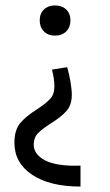

<svg xmlns="http://www.w3.org/2000/svg" viewBox="-20 -488 405 706"><path d="M239 -413Q239 -388 223.5 -372.5Q208 -357 182 -357Q157 -357 141.5 -372.5Q126 -388 126 -413Q126 -438 141.5 -453Q157 -468 182 -468Q208 -468 223.5 -453Q239 -438 239 -413ZM244 -139Q244 -102 224.5 -80Q205 -58 168 -35Q135 -14 119.5 2Q104 18 104 44Q104 80 146.5 102Q189 124 276 121V198Q163 198 98 154.5Q33 111 33 37Q33 -10 54.5 -35.5Q76 -61 116 -86Q148 -107 164 -124Q180 -141 180 -169Q180 -199 171 -232L227 -241Q234 -218 239 -188.5Q244 -159 244 -139Z"/></svg>

Font: Ysabeau Medium
Style: Regular
Weight: 500
Designer: Christian Thalmann (Catharsis Fonts)
Version: Version 0.003